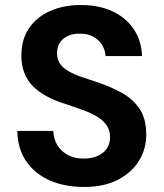

<svg xmlns="http://www.w3.org/2000/svg" viewBox="-20 -732 652 764"><path d="M314 12Q238 12 178.5 -14Q119 -40 84.5 -90Q50 -140 49 -211H192Q193 -180 208 -155Q223 -130 249.5 -115.5Q276 -101 313 -101Q345 -101 368.5 -111.5Q392 -122 405 -141Q418 -160 418 -186Q418 -213 404.5 -233Q391 -253 367 -267.5Q343 -282 310.5 -294Q278 -306 241 -318Q153 -345 109 -391Q65 -437 65 -511Q65 -574 95 -619Q125 -664 179 -688Q233 -712 302 -712Q373 -712 426.5 -687.5Q480 -663 511.5 -617Q543 -571 545 -509H400Q399 -532 386.5 -552.5Q374 -573 352 -585.5Q330 -598 300 -598Q274 -599 252.5 -590Q231 -581 219 -563.5Q207 -546 207 -520Q207 -495 219 -478Q231 -461 253 -448.5Q275 -436 305 -425.5Q335 -415 370 -404Q423 -386 466.5 -361.5Q510 -337 536 -298Q562 -259 562 -195Q562 -140 533.5 -93Q505 -46 450 -17Q395 12 314 12Z"/></svg>

Font: DM Sans 10pt
Style: Bold
Weight: 700
Version: Version 4.004;gftools[0.9.30]